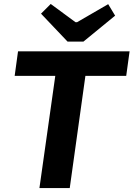

<svg xmlns="http://www.w3.org/2000/svg" viewBox="-20 -949 674 969"><path d="M321 -739 187 -880 236 -929 361 -837H369L526 -928L561 -870L401 -739ZM617 -566H411L332 0H179L259 -566H54L71 -690H634Z"/></svg>

Font: Exo 2.0
Style: Bold Italic
Weight: 700
Italic angle: -8°
Designer: Natanael Gama
Version: Version 1.001;PS 001.001;hotconv 1.0.70;makeotf.lib2.5.58329